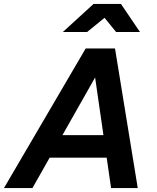

<svg xmlns="http://www.w3.org/2000/svg" viewBox="-44 -963 802 983"><path d="M148.5 -155.8 173.1 -271.2H575.4L550.8 -155.8ZM-23.8 0 394.8 -715H544.8L661.3 0H524.7L435.5 -618H472.2L122 0ZM277.6 -799 435.1 -943H575.2L672.7 -799H550.5L446.3 -927H559L401.8 -799Z"/></svg>

Font: Wix Madefor Text
Style: Italic
Weight: 400
Italic angle: -12°
Designer: Dalton Maag Ltd
Foundry: Dalton Maag Ltd
Version: Version 3.100